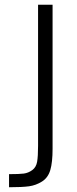

<svg xmlns="http://www.w3.org/2000/svg" viewBox="-20 -715 325 807"><path d="M201 -695V-89Q201 -33 191.5 -0.5Q182 32 156.5 48Q131 64 102 68Q73 72 18 72V17Q61 17 80 14.5Q99 12 115.5 0Q132 -12 136 -35Q140 -58 140 -102V-695Z"/></svg>

Font: Titillium Web[RUS by Daymarius]
Style: Regular
Weight: 300
Designer: Cyrillization by Daymarius
Foundry: Cyrillization by Daymarius
Version: Version 1.002 September 12, 2018